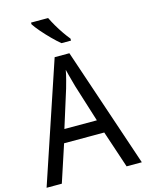

<svg xmlns="http://www.w3.org/2000/svg" viewBox="-137 -1026 844 1108"><g transform="rotate(-15 285.0 -472.0)"><path d="M478 0 404 -222H164L91 0H0L240 -716H328L569 0ZM311 -524Q308 -535 302.5 -555Q297 -575 291.5 -595.5Q286 -616 283 -629Q278 -601 270.5 -573Q263 -545 257 -524L187 -301H381ZM262 -944Q273 -921 289 -893.5Q305 -866 323 -840Q341 -814 356 -796V-784H299Q277 -802 249 -830Q221 -858 196.5 -886.5Q172 -915 160 -934V-944Z"/></g></svg>

Font: Noto Sans Gurmukhi SemiCondensed
Style: Regular
Weight: 400
Width: 4
Designer: Jelle Bosma - Monotype Design Team
Foundry: Monotype Imaging Inc.
Version: Version 2.004; ttfautohint (v1.8.4.7-5d5b)